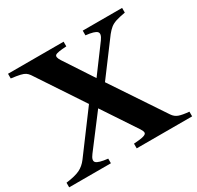

<svg xmlns="http://www.w3.org/2000/svg" viewBox="-170 -948 1161 1134"><g transform="rotate(-30 411.0 -381.0)"><path d="M-8 0V-31.5Q54.5 -39.5 86 -54.8Q117.5 -70 141.5 -102L339.5 -368L128 -687Q119 -699.5 108 -707Q97 -714.5 75.5 -719.5Q54 -724.5 14.5 -729.5V-761.5H393.5V-729.5Q330 -726.5 317.5 -716.5Q305 -706.5 324.5 -676L454.5 -478L588 -658Q612.5 -692 598.5 -707.5Q584.5 -723 524 -729.5V-761.5H792.5V-729.5Q752 -722.5 728.2 -714.8Q704.5 -707 689 -694.5Q673.5 -682 657 -661.5L485.5 -432L723.5 -75Q738 -53 761.2 -44.5Q784.5 -36 830.5 -32V0H452.5V-32Q500.5 -35 520 -41Q539.5 -47 539.2 -57.8Q539 -68.5 528 -85.5L373.5 -318.5L210 -103Q184 -69 198.5 -53.8Q213 -38.5 276.5 -31.5V0Z"/></g></svg>

Font: Libre Caslon Text SemiBold
Style: Regular
Weight: 600
Designer: Pablo Impallari, Rodrigo Fuenzalida, Katja Schimmel
Foundry: Pablo Impallari, Rodrigo Fuenzalida
Version: Version 2.000